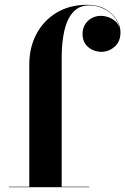

<svg xmlns="http://www.w3.org/2000/svg" viewBox="-20 -780 522 800"><path d="M344 -760Q388 -760 418.8 -742.2Q449.5 -724.5 465.8 -698.2Q482 -672 482 -646Q482 -606 457.2 -585Q432.5 -564 402 -564Q384.5 -564 366.5 -571.8Q348.5 -579.5 336.2 -596Q324 -612.5 324 -638.5Q324 -662.5 335 -679.2Q346 -696 363.2 -705Q380.5 -714 399.5 -714Q424.5 -714 447.2 -701.2Q470 -688.5 477.5 -665.5Q472 -691.5 453.8 -712.2Q435.5 -733 408.8 -745.2Q382 -757.5 351.5 -757.5Q310 -757.5 284.8 -729.5Q259.5 -701.5 248.2 -652.5Q237 -603.5 237 -540V-2H352V0H17V-2H102V-511.5Q102 -582 131.8 -638.2Q161.5 -694.5 215.8 -727.2Q270 -760 344 -760Z"/></svg>

Font: Bodoni Moda 96pt
Style: Bold
Weight: 700
Version: Version 2.005